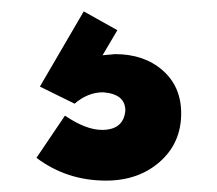

<svg xmlns="http://www.w3.org/2000/svg" viewBox="-20 -59 381 337"><path d="M166 258Q97 258 44 218L94 144Q131 169 159 169Q197 169 200 135Q200 106 161 103Q134 103 111 123L50 93L127 -39L186 -6L160 38L182 36Q233 36 265.5 64.5Q298 93 298 140Q298 192 260.5 225Q223 258 166 258Z"/></svg>

Font: YamahaIndonesia935. App XBold
Style: Regular
Weight: 800
Designer: Dalton Maag Ltd
Foundry: Dalton Maag Ltd
Version: Version 1.002; January 01, 2024; Regular/Italic